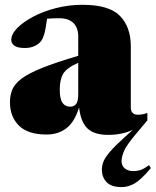

<svg xmlns="http://www.w3.org/2000/svg" viewBox="-20 -547 648 800"><path d="M594 -45.5 547 10.5Q506.5 58.5 496.5 82.8Q486.5 107 486.5 124Q486.5 143.5 500 154.8Q513.5 166 537 166Q548 166 562.8 162.2Q577.5 158.5 601 141L608.5 153.5Q568 201.5 541.5 217Q515 232.5 487 232.5Q443 232.5 423.8 211.5Q404.5 190.5 404.5 160.5Q404.5 143 411.2 126Q418 109 438.5 85Q459 61 500.5 23.5L533 -6Q489 15 430.5 15Q373 15 344.8 -11.5Q316.5 -38 309.5 -99.5Q291 -39 256.8 -12.8Q222.5 13.5 174.5 13.5Q96 13.5 58.8 -23.8Q21.5 -61 21.5 -121Q21.5 -150.5 31.5 -174.2Q41.5 -198 70.5 -219.8Q99.5 -241.5 156 -264.2Q212.5 -287 306 -314.5V-396Q306 -430 286.5 -450.5Q267 -471 226.5 -471Q197 -471 176 -469Q170 -424 164.8 -405.8Q159.5 -387.5 151.5 -376.5Q142.5 -364 124.8 -355.5Q107 -347 84 -347Q53.5 -347 40.2 -356.5Q27 -366 27 -381Q27 -404.5 51.5 -429.8Q76 -455 117.8 -477.2Q159.5 -499.5 213 -513.2Q266.5 -527 324 -527Q434.5 -527 479.8 -480.8Q525 -434.5 525 -354V-100Q525 -69 554.5 -69Q574 -69 594 -76.5ZM229 -174.5Q229 -135 240.2 -118.8Q251.5 -102.5 272.5 -102.5Q288 -102.5 297 -113.5Q306 -124.5 306 -154.5V-285.5Q257 -263.5 243 -239.2Q229 -215 229 -174.5Z"/></svg>

Font: Newsreader 72pt ExtraBold
Style: Regular
Weight: 800
Designer: Hugues Gentile
Foundry: Production Type
Version: Version 1.003; ttfautohint (v1.8.3)